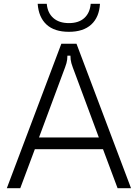

<svg xmlns="http://www.w3.org/2000/svg" viewBox="-20 -994 728 1014"><path d="M87 0H16L304 -763H384L672 0H601L524 -206H164ZM186 -268H502L376 -607Q362 -643 357 -660.5Q352 -678 352 -700H336Q336 -678 331 -660.5Q326 -643 312 -607ZM179 -974H227Q231 -926 261.5 -899Q292 -872 344 -872Q396 -872 425.5 -899Q455 -926 459 -974H508Q504 -903 462 -864.5Q420 -826 344 -826Q267 -826 225.5 -864.5Q184 -903 179 -974Z"/></svg>

Font: Open Sauce Sans Light
Style: Regular
Weight: 300
Designer: Alfredo Marco Pradil
Foundry: Creative Sauce Fz LLC
Version: Version 1.477